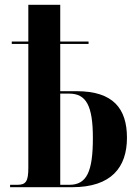

<svg xmlns="http://www.w3.org/2000/svg" viewBox="-20 -780 564 800"><path d="M22 0H281C444 0 509 -83 509 -206C509 -328 451 -400 300 -400H231V-597H349V-607H231V-760H98V-607H29V-597H98V-81C98 -26 89 -10 53 -10H22ZM269 -10H231V-390H268C339 -390 367 -340 367 -205C367 -64 341 -10 269 -10Z"/></svg>

Font: Noto Serif Display ExtraCondensed
Style: Bold
Weight: 700
Width: 2
Designer: Monotype Design Team
Foundry: Monotype Imaging Inc.
Version: Version 2.009